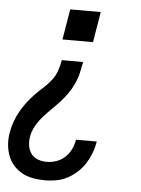

<svg xmlns="http://www.w3.org/2000/svg" viewBox="-56 -562 609 827"><g transform="rotate(5 248.5 -148.5)"><path d="M192 -388 214 -520H346L324 -388ZM170 223Q144 223 118.5 218.5Q93 214 71.5 202.5Q50 191 33.5 172.5Q17 154 8.5 131Q0 108 -2 82Q-4 56 1 29Q5 6 13 -16.5Q21 -39 33 -60.5Q45 -82 60 -102Q75 -122 92.5 -140Q110 -158 128.5 -174.5Q147 -191 162.5 -211Q178 -231 185.5 -253.5Q193 -276 197 -299H289Q285 -276 279.5 -252Q274 -228 263.5 -205Q253 -182 238.5 -161Q224 -140 206.5 -121Q189 -102 170.5 -84Q152 -66 135 -46.5Q118 -27 105.5 -4.5Q93 18 89 42Q86 62 89 81Q92 100 103 115Q114 130 132 136.5Q150 143 170 143Q191 143 211.5 136Q232 129 248.5 114Q265 99 274.5 79Q284 59 287 39Q287 38 287.5 38Q288 38 288 37H377Q377 38 377 38.5Q377 39 377 40Q373 64 364 87.5Q355 111 341.5 132.5Q328 154 308.5 172Q289 190 266 202Q243 214 218.5 218.5Q194 223 170 223Z"/></g></svg>

Font: Iosevka SS04 Medium
Style: Italic
Weight: 500
Italic angle: -9°
Monospace: yes
Designer: Belleve Invis
Foundry: Belleve Invis
Version: Version 19.0.0; ttfautohint (v1.8.4)